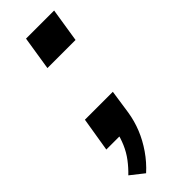

<svg xmlns="http://www.w3.org/2000/svg" viewBox="-226 -522 710 710"><g transform="rotate(-45 129.0 -167.0)"><path d="M58 166 6 125Q26 106 43.5 83Q61 60 72.5 33Q84 6 89 -19L108 0H16L38 -134H184L170 -39Q164 -1 149.5 35Q135 71 111.5 105Q88 139 58 166ZM75 -367 96 -500H243L222 -367Z"/></g></svg>

Font: Nunito Sans 7pt Condensed
Style: Bold Italic
Weight: 700
Width: 3
Italic angle: -9°
Designer: Vernon Adams
Foundry: Vernon Adams
Version: Version 3.101;gftools[0.9.27]